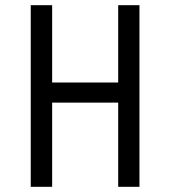

<svg xmlns="http://www.w3.org/2000/svg" viewBox="-20 -720 656 740"><path d="M98.5 0V-700H181V-402H435.5V-700H517.5V0H435.5V-324.5H181V0Z"/></svg>

Font: Overpass Mono Light
Style: Regular
Weight: 400
Monospace: yes
Version: Version 4.000